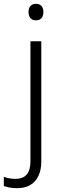

<svg xmlns="http://www.w3.org/2000/svg" viewBox="-72 -749 325 1009"><path d="M17 240Q-5 240 -22 236.5Q-39 233 -52 229V180Q-37 186 -21.5 188.5Q-6 191 11 191Q47 191 67.5 169Q88 147 88 99V-532H145V100Q145 145 129.5 176.5Q114 208 86 224Q58 240 17 240ZM78 -686Q78 -706 88 -717.5Q98 -729 117 -729Q136 -729 146 -717.5Q156 -706 156 -686Q156 -665 146 -653.5Q136 -642 117 -642Q98 -642 88 -653.5Q78 -665 78 -686Z"/></svg>

Font: Noto Sans Cham Light
Style: Regular
Weight: 300
Version: Version 2.002